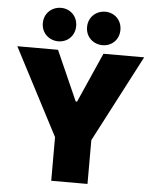

<svg xmlns="http://www.w3.org/2000/svg" viewBox="-61 -980 825 1030"><g transform="rotate(5 351.5 -464.5)"><path d="M226.1 -748.5C274.4 -748.5 314.9 -784.2 314.9 -838.4C314.9 -892.6 274.4 -928.7 226.1 -928.7C177.2 -928.7 135.3 -892.6 135.3 -838.4C135.3 -784.2 177.2 -748.5 226.1 -748.5ZM9.8 -703.1 253.9 -234.9V0H449.2V-235.8L692.9 -703.1H473.6L355 -435.1H347.7L229 -703.1ZM373.5 -838.4C373.5 -784.2 415.5 -748.5 464.4 -748.5C512.7 -748.5 553.2 -784.2 553.2 -838.4C553.2 -892.6 512.7 -928.7 464.4 -928.7C415.5 -928.7 373.5 -892.6 373.5 -838.4Z"/></g></svg>

Font: Wand UI Pro Black
Style: Regular
Weight: 900
Designer: Andreas Faust
Version: Version 1.003;FEAKit 1.0